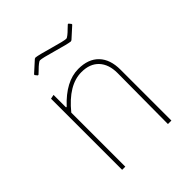

<svg xmlns="http://www.w3.org/2000/svg" viewBox="-178 -744 857 857"><g transform="rotate(-45 250.5 -315.5)"><path d="M392 -631 401 -620V-616L349 -569L343 -567Q325 -569 262.5 -587Q200 -605 187 -605Q184 -605 180.5 -603Q177 -601 172 -597Q167 -593 162.5 -589Q158 -585 150.5 -577.5Q143 -570 136 -564H132L123 -575V-579L175 -626L181 -628Q199 -626 261.5 -608Q324 -590 337 -590Q340 -590 343.5 -592Q347 -594 352 -598Q357 -602 361.5 -606Q366 -610 373.5 -617.5Q381 -625 388 -631ZM120 -453V-374H124Q201 -457 280 -457Q343 -457 377 -421.5Q411 -386 411 -321V0H389L391 -320Q391 -375 362 -406Q333 -437 280 -437Q198 -437 120 -341V0H100V-449Z"/></g></svg>

Font: Alegreya Sans SC Thin
Style: Regular
Weight: 100
Designer: Juan Pablo del Peral
Foundry: Huerta Tipografica
Version: Version 2.007